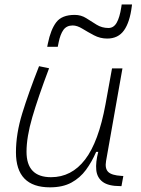

<svg xmlns="http://www.w3.org/2000/svg" viewBox="-20 -821 626 852"><path d="M201.7 10.3Q50.8 10.3 50.8 -145Q50.8 -227.1 78.6 -317.6Q106.4 -408.2 153.3 -527.3L197.8 -518.1Q148.9 -388.7 123.3 -300.8Q97.7 -212.9 97.7 -147.5Q97.7 -34.7 206.5 -34.7Q297.4 -34.7 357.4 -112.8Q417.5 -190.9 448.2 -358.4L477.1 -517.6H523.4L450.7 -106.9Q444.8 -73.2 460.2 -58.1Q475.6 -43 518.6 -40.5L527.3 -40L519 4.9H513.7Q460.9 4.9 435.8 -13.9Q410.6 -32.7 407.2 -66.7Q403.8 -100.6 416 -147H406.7Q387.7 -103 361.6 -67.4Q335.4 -31.7 296.9 -10.7Q258.3 10.3 201.7 10.3ZM189.5 -613.3 192.4 -627.9Q205.1 -690.4 230 -722.7Q254.9 -754.9 311.5 -754.9Q339.8 -754.9 362.5 -740.5Q385.3 -726.1 408.7 -711.4Q432.1 -696.8 461.4 -696.8Q484.4 -696.8 497.8 -720.2Q511.2 -743.7 518.1 -788.6L520 -801.3H565.9L564.9 -793.5Q556.2 -722.7 530.3 -686.3Q504.4 -649.9 455.6 -649.9Q424.3 -649.9 396.7 -664.6Q369.1 -679.2 345.7 -693.6Q322.3 -708 302.7 -708Q275.9 -708 261.7 -688.7Q247.6 -669.4 240.2 -632.8L236.3 -613.3Z"/></svg>

Font: Cascadia Mono ExtraLight
Style: Italic
Weight: 200
Italic angle: -10°
Monospace: yes
Designer: Aaron Bell
Foundry: Saja Typeworks
Version: Version 2404.023; ttfautohint (v1.8.4)